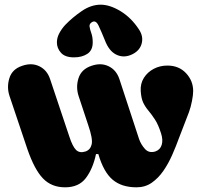

<svg xmlns="http://www.w3.org/2000/svg" viewBox="-20 -800 859 820"><path d="M258 0Q200 0 163.5 -38Q127 -76 97 -163L21 -389Q8 -427 20 -466Q32 -505 75 -519Q115 -533 148 -517Q181 -501 194 -462L276 -217Q290 -174 305 -159.5Q320 -145 345 -153Q366 -160 371.5 -183.5Q377 -207 357 -265L316 -389Q303 -428 315.5 -466.5Q328 -505 371 -519Q411 -533 444 -517Q477 -501 490 -462L574 -206Q582 -183 599 -164Q616 -145 643 -153Q664 -160 670.5 -181Q677 -202 668 -230Q656 -268 641.5 -290Q627 -312 613.5 -328Q600 -344 591.5 -362Q583 -380 581 -411Q579 -443 594.5 -467.5Q610 -492 636.5 -506Q663 -520 695 -520Q744 -520 774.5 -487.5Q805 -455 805 -411Q805 -395 800 -369Q795 -343 787 -321L745 -212Q732 -176 715.5 -138.5Q699 -101 677.5 -70Q656 -39 628 -19.5Q600 0 563 0Q499 0 460.5 -33Q422 -66 400 -142H390Q377 -80 347 -40Q317 0 258 0ZM296 -555Q258 -555 240.5 -574.5Q223 -594 223 -619Q223 -639 233.5 -658.5Q244 -678 259 -694Q290 -726 329.5 -753Q369 -780 410 -780Q449 -780 494.5 -752.5Q540 -725 573 -675Q594 -644 584.5 -612Q575 -580 538 -565Q505 -552 475 -567.5Q445 -583 428 -628Q413 -665 401 -690.5Q389 -716 372 -705Q361 -698 362.5 -686.5Q364 -675 370 -658.5Q376 -642 376 -619Q376 -585 353 -570Q330 -555 296 -555Z"/></svg>

Font: Bagel Fat One
Style: Regular
Weight: 400
Designer: Kyung-won Kim
Foundry: JAMO
Version: Version 1.000; ttfautohint (v1.8.4.7-5d5b);gftools[0.9.28]